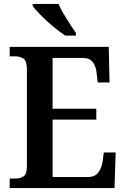

<svg xmlns="http://www.w3.org/2000/svg" viewBox="-20 -951 638 971"><path d="M29 0V-48H58Q83 -48 99.5 -59.5Q116 -71 116 -110V-599Q116 -643 99 -654.5Q82 -666 58 -666H29V-714H530L534 -534H474L469 -579Q466 -614 450 -636Q434 -658 399 -658H246V-401H467V-346H246V-56H425Q461 -56 477.5 -79Q494 -102 499 -135L505 -180H565L559 0ZM310 -771Q282 -789 248 -817.5Q214 -846 185.5 -875Q157 -904 145 -921V-931H276Q285 -909 301 -882Q317 -855 334 -829Q351 -803 364 -784V-771Z"/></svg>

Font: Noto Serif SemiCondensed SemiBold
Style: Regular
Weight: 600
Width: 4
Designer: Monotype Design Team
Foundry: Monotype Imaging Inc.
Version: Version 2.013; ttfautohint (v1.8.4.7-5d5b)